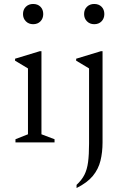

<svg xmlns="http://www.w3.org/2000/svg" viewBox="-20 -718 647 968"><path d="M147 -596Q125 -596 110.5 -610.5Q96 -625 96 -647Q96 -670 110.5 -684Q125 -698 147 -698Q170 -698 184 -684Q198 -670 198 -647Q198 -625 184 -610.5Q170 -596 147 -596ZM58 0V-16L121 -41V-373L56 -412V-422L181 -460H189V-41L255 -16V0ZM455 -596Q433 -596 418.5 -610.5Q404 -625 404 -647Q404 -670 418.5 -684Q433 -698 455 -698Q478 -698 492 -684Q506 -670 506 -647Q506 -625 492 -610.5Q478 -596 455 -596ZM366 230V214Q392 190 405.5 163.5Q419 137 424 99.5Q429 62 429 6V-373L364 -412V-422L489 -460H497V0Q497 50 486.5 92.5Q476 135 448 169Q420 203 366 230Z"/></svg>

Font: Spectral Light
Style: Regular
Weight: 300
Designer: Jean-Baptiste Levee
Foundry: Production Type
Version: Version 2.001